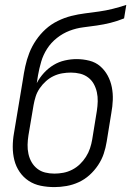

<svg xmlns="http://www.w3.org/2000/svg" viewBox="-20 -755 540 783"><path d="M202 8Q173 8 146 2.5Q119 -3 97 -17.5Q75 -32 60 -54Q45 -76 38.5 -102Q32 -128 32 -156Q32 -184 37 -212L73 -428Q77 -456 83 -484Q89 -512 99.5 -539Q110 -566 127 -591Q144 -616 166 -636Q188 -656 215.5 -669.5Q243 -683 271 -690Q299 -697 327 -700.5Q355 -704 383.5 -708Q412 -712 440 -719Q468 -726 495 -735L486 -680Q459 -669 431 -662Q403 -655 375 -651Q347 -647 319 -643.5Q291 -640 263.5 -629.5Q236 -619 212 -600Q188 -581 172 -556Q156 -531 148 -503.5Q140 -476 135 -448L130 -416Q142 -439 159.5 -458Q177 -477 198.5 -490Q220 -503 244.5 -508.5Q269 -514 292 -514Q319 -514 344.5 -507.5Q370 -501 388.5 -485Q407 -469 419 -447Q431 -425 436 -399.5Q441 -374 440 -347.5Q439 -321 434 -294L415 -177Q411 -152 403 -128Q395 -104 380 -81.5Q365 -59 345 -41Q325 -23 301 -12Q277 -1 251.5 3.5Q226 8 202 8ZM202 -47Q220 -47 238.5 -50.5Q257 -54 274.5 -63Q292 -72 306 -85.5Q320 -99 330.5 -115.5Q341 -132 347 -150Q353 -168 356 -186L375 -303Q378 -322 378.5 -341.5Q379 -361 375 -379Q371 -397 362.5 -412.5Q354 -428 339.5 -439Q325 -450 307 -454.5Q289 -459 269 -459Q252 -459 234 -456Q216 -453 199 -445Q182 -437 167.5 -424Q153 -411 142 -395Q131 -379 125.5 -361.5Q120 -344 117 -327L96 -203Q93 -184 92.5 -165Q92 -146 96 -127.5Q100 -109 109 -93.5Q118 -78 132 -67Q146 -56 164 -51.5Q182 -47 202 -47Z"/></svg>

Font: Iosevka Light
Style: Italic
Weight: 300
Italic angle: -9°
Monospace: yes
Designer: Belleve Invis
Foundry: Belleve Invis
Version: Version 32.5.0; ttfautohint (v1.8.4)